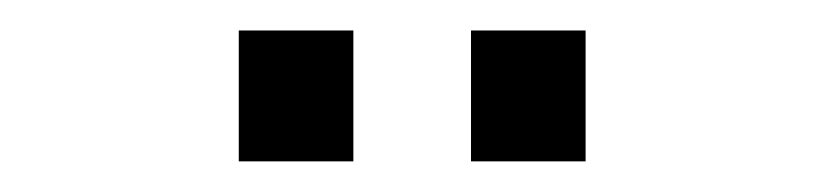

<svg xmlns="http://www.w3.org/2000/svg" viewBox="-20 -685 541 126"><path d="M136.7 -665H211.9V-579.1H136.7ZM289.1 -665H364.3V-579.1H289.1Z"/></svg>

Font: Dinish Condensed
Style: Regular
Weight: 400
Width: 3
Designer: Bert Driehuis
Foundry: Playbeing
Version: Version 3.006; git-39231f3c-release